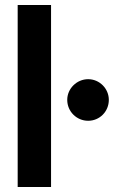

<svg xmlns="http://www.w3.org/2000/svg" viewBox="-20 -751 504 771"><path d="M185 -731H51V0H185ZM417 -350C417 -395 380 -433 334 -433C288 -433 250 -395 250 -350C250 -303 288 -266 334 -266C380 -266 417 -303 417 -350Z"/></svg>

Font: Righteous
Style: Regular
Weight: 400
Designer: Astigmatic (AOETI)
Foundry: Astigmatic (AOETI)
Version: Version 1.000